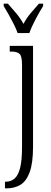

<svg xmlns="http://www.w3.org/2000/svg" viewBox="-23 -786 280 1046"><path d="M4 240V204H9Q36 204 56 187Q76 170 86.5 129Q97 88 97 15V-433Q97 -480 83.5 -492.5Q70 -505 39 -505H30V-536H157V13Q157 103 138.5 152.5Q120 202 88 221Q56 240 15 240ZM73 -606Q65 -629 51.5 -655.5Q38 -682 23.5 -708Q9 -734 -3 -753V-766H20Q44 -739 65.5 -713.5Q87 -688 105 -656Q122 -688 143.5 -713.5Q165 -739 189 -766H212V-753Q194 -725 171.5 -682.5Q149 -640 137 -606Z"/></svg>

Font: Noto Serif ExtraCondensed Light
Style: Regular
Weight: 300
Width: 2
Designer: Monotype Design Team
Foundry: Monotype Imaging Inc.
Version: Version 2.014; ttfautohint (v1.8.4.7-5d5b)